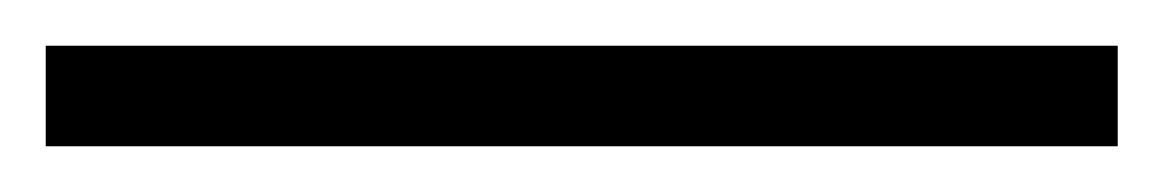

<svg xmlns="http://www.w3.org/2000/svg" viewBox="-25 -824 509 84"><path d="M-5 -760H464V-804H-5Z"/></svg>

Font: Noto Serif Georgian Light
Style: Regular
Weight: 300
Designer: Monotype Design Team, Akaki Razmadze
Foundry: Google LLC
Version: Version 2.003